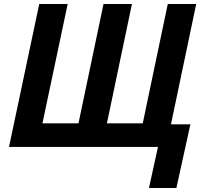

<svg xmlns="http://www.w3.org/2000/svg" viewBox="-20 -734 1021 959"><path d="M769 0H25L176 -714H318L192 -118H372L497 -714H639L514 -118H693L818 -714H960L834 -113H931L861 205H724Z"/></svg>

Font: Noto Sans Display
Style: Bold Italic
Weight: 700
Italic angle: -12°
Designer: Monotype Design team
Foundry: Monotype Imaging Inc.
Version: Version 1.000